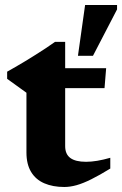

<svg xmlns="http://www.w3.org/2000/svg" viewBox="-20 -733 487 766"><path d="M240 -150Q240 -118 260.5 -102.8Q281 -87.5 323.5 -87.5Q344 -87.5 368 -91.5Q392 -95.5 420 -103.5V-60.5Q377 -34 344.2 -17.8Q311.5 -1.5 285.5 5.8Q259.5 13 236.5 13Q190.5 13 156.5 -1.8Q122.5 -16.5 104 -47.2Q85.5 -78 85.5 -124.5V-363L8.5 -418.5V-447Q23 -455 41.5 -465.8Q60 -476.5 80.8 -489Q101.5 -501.5 122.5 -514.8Q143.5 -528 163.2 -541Q183 -554 199.5 -566H240V-449ZM177 -381.5 178 -461H403.5L397 -381.5ZM291 -510.5 319.5 -713H447V-695.5L351 -510.5Z"/></svg>

Font: Newsreader
Style: Bold
Weight: 700
Designer: Hugues Gentile
Foundry: Production Type
Version: Version 1.003